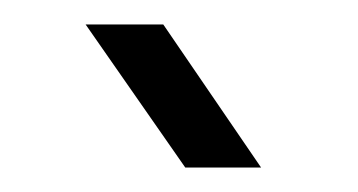

<svg xmlns="http://www.w3.org/2000/svg" viewBox="-20 -777 293 157"><path d="M131.5 -640 50 -757H113.5L193.5 -640Z"/></svg>

Font: Big Shoulders Stencil Text Thin
Style: Regular
Weight: 400
Version: Version 2.001